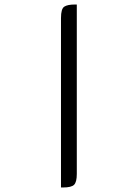

<svg xmlns="http://www.w3.org/2000/svg" viewBox="-20 -780 540 850"><path d="M320 -760V-10Q320 26 308 38Q296 50 259 50H250V-700Q250 -741 264.5 -750.5Q279 -760 311 -760Z"/></svg>

Font: Warnes
Style: Regular
Weight: 400
Designer: Eduardo Rodriguez Tunni
Foundry: Eduardo Rodriguez Tunni
Version: Version 1.002; ttfautohint (v1.8.4.7-5d5b);gftools[0.9.23]